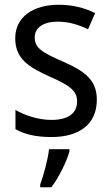

<svg xmlns="http://www.w3.org/2000/svg" viewBox="-20 -566 468 807"><path d="M387 -147C387 -231 334 -268 245 -307C156 -346 126 -364 126 -409C126 -449 161 -475 223 -475C268 -475 311 -462 350 -443L380 -511C335 -533 285 -546 227 -546C118 -546 44 -494 44 -405C44 -319 100 -284 191 -243C279 -205 304 -181 304 -140C304 -92 270 -62 196 -62C140 -62 82 -82 45 -104V-23C82 -2 130 10 196 10C314 10 387 -44 387 -147ZM272 70V61H186C182 103 162 175 149 209V221H196C228 179 261 111 272 70Z"/></svg>

Font: Noto Sans Gujarati UI SemiCondensed
Style: Regular
Weight: 400
Width: 4
Designer: Jelle Bosma - Monotype Design Team, Universal Thirst
Foundry: Monotype Imaging Inc.
Version: Version 2.106